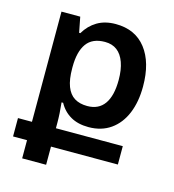

<svg xmlns="http://www.w3.org/2000/svg" viewBox="-110 -599 842 929"><g transform="rotate(15 310.5 -134.5)"><path d="M86 238V147H16V55H86V-497H180L195 -420H201Q225 -461 263.5 -484Q302 -507 356 -507Q454 -507 507.5 -438Q561 -369 561 -249Q561 -172 537 -114Q513 -56 467 -23.5Q421 9 356 9Q303 9 266 -12.5Q229 -34 208 -73H200Q203 -44 204.5 -20Q206 4 206 27V55H541V147H206V238ZM324 -88Q381 -88 410 -129Q439 -170 439 -249Q439 -300 426 -336.5Q413 -373 388.5 -391.5Q364 -410 328 -410Q265 -410 236 -369.5Q207 -329 207 -253V-246Q207 -190 220.5 -155Q234 -120 260 -104Q286 -88 324 -88Z"/></g></svg>

Font: Noto Sans Armenian SemiBold
Style: Regular
Weight: 600
Designer: Monotype Design Team
Foundry: Monotype Imaging Inc.
Version: Version 2.007